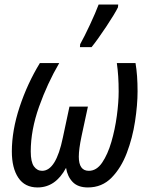

<svg xmlns="http://www.w3.org/2000/svg" viewBox="-20 -813 658 843"><path d="M145 10Q224 10 270 -76Q276 -38 299 -14Q322 10 366 10Q428 10 470 -33Q512 -76 537 -142Q562 -208 573 -280.5Q584 -353 584 -412Q584 -484 575 -536H493Q497 -508 499 -477.5Q501 -447 501 -411Q501 -364 493 -304.5Q485 -245 469 -190Q453 -135 428.5 -99Q404 -63 370 -63Q326 -63 326 -125Q326 -158 338 -215L366 -345H285L256 -209Q226 -63 165 -63Q143 -63 129 -82.5Q115 -102 115 -148Q115 -242 151.5 -344.5Q188 -447 240 -536H155Q100 -446 66 -343Q32 -240 32 -148Q32 -75 60.5 -32.5Q89 10 145 10ZM331 -606H382Q408 -638 446.5 -696Q485 -754 498 -781L499 -793H413Q400 -758 375 -704.5Q350 -651 332 -619Z"/></svg>

Font: Noto Sans UI SemiCondensed
Style: Italic
Weight: 400
Width: 4
Italic angle: -12°
Designer: Monotype Design Team
Foundry: Monotype Imaging Inc.
Version: Version 1.901